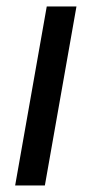

<svg xmlns="http://www.w3.org/2000/svg" viewBox="-20 -568 286 588"><path d="M26.4 0 123.2 -548.3H214.2L117.4 0Z"/></svg>

Font: Poppins Variable
Style: Italic
Weight: 100
Italic angle: -10°
Designer: Jonny Pinhorn
Foundry: Indian Type Foundry
Version: Version 6.000